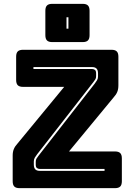

<svg xmlns="http://www.w3.org/2000/svg" viewBox="-20 -979 700 999"><path d="M578 0H82Q63 0 54.5 -8.5Q46 -17 46 -36V-170Q46 -189 52 -203.5Q58 -218 71 -232L314 -527H100Q81 -527 72.5 -535.5Q64 -544 64 -563V-684Q64 -703 72.5 -711.5Q81 -720 100 -720H560Q579 -720 587.5 -711.5Q596 -703 596 -684V-535Q596 -515 590 -500.5Q584 -486 571 -472L339 -191H578Q597 -191 605.5 -182.5Q614 -174 614 -155V-36Q614 -17 605.5 -8.5Q597 0 578 0ZM473 -544Q480 -553 485 -561.5Q490 -570 490 -581V-597Q490 -614 482.5 -622Q475 -630 459 -630H154V-620H459Q467 -620 473.5 -615.5Q480 -611 480 -597V-583Q480 -573 476.5 -567Q473 -561 466 -552L173 -176Q166 -167 161 -158.5Q156 -150 156 -139V-123Q156 -106 163.5 -98Q171 -90 187 -90H524V-100H187Q179 -100 172.5 -104.5Q166 -109 166 -123V-137Q166 -147 169.5 -153Q173 -159 180 -168ZM410 -760H252Q233 -760 224.5 -768.5Q216 -777 216 -796V-923Q216 -942 224.5 -950.5Q233 -959 252 -959H410Q429 -959 437.5 -950.5Q446 -942 446 -923V-796Q446 -777 437.5 -768.5Q429 -760 410 -760ZM336 -830V-889H326V-830Z"/></svg>

Font: Bungee Inline
Style: Regular
Weight: 400
Designer: David Jonathan Ross
Foundry: David Jonathan Ross
Version: Version 1.001;PS 1.0;hotconv 1.0.72;makeotf.lib2.5.5900